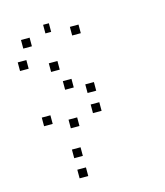

<svg xmlns="http://www.w3.org/2000/svg" viewBox="-127 -729 922 1075"><g transform="rotate(-15 333.5 -191.5)"><path d="M250 200V250H200V200ZM250 83.3V133.3H200V83.3ZM416.7 -133.3V-83.3H366.7V-133.3ZM275 -83.3V-33.3H225V-83.3ZM133.3 -133.3V-83.3H83.3V-133.3ZM416.7 -250V-200H366.7V-250ZM300 -300V-250H250V-300ZM250 -416.7V-366.7H200V-416.7ZM83.3 -466.7V-416.7H33.3V-466.7ZM416.7 -583.3V-533.3H366.7V-583.3ZM258.3 -633.3V-583.3H225V-633.3ZM133.3 -583.3V-533.3H83.3V-583.3Z"/></g></svg>

Font: 0xA000-Boxes
Style: Boxes
Weight: 400
Version: Version 0.1